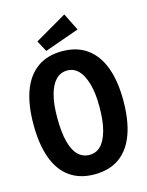

<svg xmlns="http://www.w3.org/2000/svg" viewBox="-122 -885 745 972"><g transform="rotate(-15 250.0 -399.0)"><path d="M252 12Q174 12 121.5 -26Q69 -64 43 -136Q17 -208 17 -312Q17 -414 43 -485.5Q69 -557 121.5 -595Q174 -633 252 -633Q330 -633 382.5 -595Q435 -557 461.5 -485.5Q488 -414 488 -312Q488 -208 461.5 -135.5Q435 -63 382.5 -25.5Q330 12 252 12ZM252 -90Q287 -90 311 -114Q335 -138 349 -187.5Q363 -237 363 -314Q363 -385 349 -433.5Q335 -482 311 -507Q287 -532 252 -532Q217 -532 192.5 -507Q168 -482 155 -433.5Q142 -385 142 -314Q142 -237 155 -187.5Q168 -138 192.5 -114Q217 -90 252 -90ZM176 -655 145 -713 312 -810 357 -719Z"/></g></svg>

Font: Inconsolata ExtraBold
Style: Regular
Weight: 800
Designer: Raph Levien, Cyreal, Brenton Simpson
Foundry: Raph Levien, Cyreal, Google
Version: Version 3.001